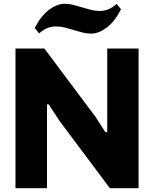

<svg xmlns="http://www.w3.org/2000/svg" viewBox="-20 -997 816 1017"><path d="M164 -849Q197 -913 239.5 -945Q282 -977 322 -977Q346 -977 369 -971Q392 -965 415 -958Q438 -951 461 -945Q484 -939 508 -939Q530 -939 551 -946.5Q572 -954 598 -976L621 -948Q588 -883 545.5 -851Q503 -819 463 -819Q439 -819 416 -825Q393 -831 370 -838Q347 -845 324 -851Q301 -857 277 -857Q254 -857 233.5 -849.5Q213 -842 187 -820ZM62 -740H215L486 -378L538 -297H548V-740H714V0H562L295 -357L238 -444H229V0H62Z"/></svg>

Font: Encode Sans Narrow
Style: ExtraBold
Weight: 800
Designer: Pablo Impallari, Andres Torresi
Foundry: Pablo Impallari, Andres Torresi
Version: Version 1.000; ttfautohint (v1.00) -l 8 -r 50 -G 200 -x 14 -